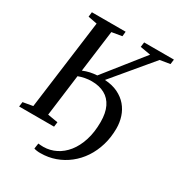

<svg xmlns="http://www.w3.org/2000/svg" viewBox="-213 -882 1123 1209"><g transform="rotate(30 348.0 -277.5)"><path d="M262.5 187.5Q250.5 188 236.2 186Q222 184 215 181L221 141.5Q227.5 142.5 238 143.2Q248.5 144 259 144Q306 143.5 348.2 122.5Q390.5 101.5 423 61Q455.5 20.5 474.2 -38Q493 -96.5 493 -171.5Q493 -237 472 -280.2Q451 -323.5 411.5 -345Q372 -366.5 317 -366.5Q292 -366.5 267.8 -361.8Q243.5 -357 222.5 -349L183.5 -47L258 -34.5L253.5 0H-0.5L4 -34.5L75.5 -47L161 -696L95.5 -708.5L99.5 -743H345L341.5 -708.5L268 -696L228.5 -393Q253.5 -403.5 277.8 -408.8Q302 -414 328 -415.5L550.5 -695L475 -708L479.5 -743H696L691.5 -708L619 -696L384 -415Q439.5 -411.5 480 -391.8Q520.5 -372 547 -340.8Q573.5 -309.5 586.5 -269.8Q599.5 -230 599.5 -186.5Q599.5 -121.5 582.5 -64.5Q565.5 -7.5 534.8 38.8Q504 85 461.8 118.2Q419.5 151.5 369 169.5Q318.5 187.5 262.5 187.5Z"/></g></svg>

Font: Merriweather 60pt
Style: Italic
Weight: 400
Italic angle: -7.8°
Version: Version 2.101